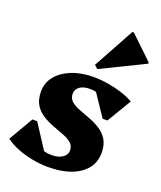

<svg xmlns="http://www.w3.org/2000/svg" viewBox="-169 -907 857 1019"><g transform="rotate(20 259.0 -397.5)"><path d="M224 16Q179 16 133 7Q87 -2 47.5 -18Q8 -34 -19 -55L61 -193H88L177 -56Q197 -50 221 -50Q258 -50 281.5 -65.5Q305 -81 305 -106Q305 -132 287 -147.5Q269 -163 240 -174Q211 -185 179 -197Q147 -209 118 -227Q89 -245 71 -274Q53 -303 53 -349Q53 -398 83.5 -435.5Q114 -473 167.5 -494.5Q221 -516 290 -516Q330 -516 372.5 -509Q415 -502 453.5 -489.5Q492 -477 519 -461L437 -324H410L328 -446Q312 -450 293 -450Q257 -450 236 -435Q215 -420 215 -394Q215 -369 233 -353Q251 -337 280 -326Q309 -315 341 -303Q373 -291 402 -273Q431 -255 449 -226Q467 -197 467 -151Q467 -74 401.5 -29Q336 16 224 16ZM293 -562 274 -579 401 -811H409L537 -689V-681Z"/></g></svg>

Font: Platypi ExtraBold
Style: Italic
Weight: 800
Italic angle: -13°
Designer: David Sargent
Foundry: Bolt Cutter Type
Version: Version 1.200; ttfautohint (v1.8.4.7-5d5b)